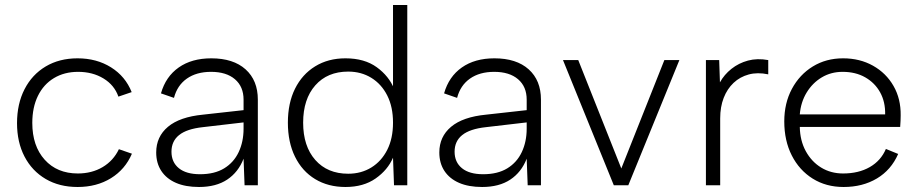

<svg xmlns="http://www.w3.org/2000/svg" viewBox="-20 -740 3666 767"><path d="M290 7Q217 7 162.5 -25Q108 -57 78 -114.5Q48 -172 48 -248Q48 -325 78 -383.5Q108 -442 162.5 -474.5Q217 -507 290 -507Q366 -507 423.5 -471Q481 -435 506 -372L453 -354Q437 -400 393.5 -426.5Q350 -453 292 -453Q237 -453 195.5 -428Q154 -403 131.5 -357Q109 -311 109 -249Q109 -157 158.5 -102Q208 -47 291 -47Q347 -47 390 -72.5Q433 -98 455 -144L507 -126Q480 -63 423 -28Q366 7 290 7Z M957 0 953 -106Q932 -52 887.5 -22.5Q843 7 775 7Q721 7 683 -9.5Q645 -26 624.5 -57Q604 -88 604 -131Q604 -194 651 -233.5Q698 -273 791 -282L953 -300V-342Q953 -394 918.5 -423.5Q884 -453 823 -453Q765 -453 726.5 -426Q688 -399 675 -349L623 -367Q642 -434 694 -470.5Q746 -507 824 -507Q912 -507 961 -463Q1010 -419 1010 -342V0ZM953 -251 790 -232Q726 -225 695.5 -200.5Q665 -176 665 -134Q665 -92 694.5 -68Q724 -44 779 -44Q837 -44 875.5 -67.5Q914 -91 933.5 -132.5Q953 -174 953 -226Z M1555 -384 1550 -382V-720H1607V0H1554L1550 -110Q1529 -61 1480.5 -27Q1432 7 1360 7Q1291 7 1239 -24.5Q1187 -56 1158.5 -114Q1130 -172 1130 -250Q1130 -328 1158.5 -385.5Q1187 -443 1239 -475Q1291 -507 1360 -507Q1436 -507 1485 -471.5Q1534 -436 1555 -384ZM1191 -250Q1191 -156 1239.5 -101Q1288 -46 1371 -46Q1423 -46 1463.5 -71Q1504 -96 1527 -141.5Q1550 -187 1550 -250Q1550 -313 1527 -358.5Q1504 -404 1463.5 -429Q1423 -454 1371 -454Q1288 -454 1239.5 -399Q1191 -344 1191 -250Z M2088 0 2084 -106Q2063 -52 2018.5 -22.5Q1974 7 1906 7Q1852 7 1814 -9.5Q1776 -26 1755.5 -57Q1735 -88 1735 -131Q1735 -194 1782 -233.5Q1829 -273 1922 -282L2084 -300V-342Q2084 -394 2049.5 -423.5Q2015 -453 1954 -453Q1896 -453 1857.5 -426Q1819 -399 1806 -349L1754 -367Q1773 -434 1825 -470.5Q1877 -507 1955 -507Q2043 -507 2092 -463Q2141 -419 2141 -342V0ZM2084 -251 1921 -232Q1857 -225 1826.5 -200.5Q1796 -176 1796 -134Q1796 -92 1825.5 -68Q1855 -44 1910 -44Q1968 -44 2006.5 -67.5Q2045 -91 2064.5 -132.5Q2084 -174 2084 -226Z M2290 -500 2462 -67 2634 -500H2694L2490 0H2432L2229 -500Z M2800 -500H2853L2856 -411Q2873 -442 2902 -465Q2931 -488 2968 -498Q3005 -508 3049 -500V-443Q3006 -452 2971 -442.5Q2936 -433 2910.5 -409Q2885 -385 2871 -349Q2857 -313 2857 -267V0H2800Z M3350 7Q3280 7 3226.5 -26.5Q3173 -60 3143 -119Q3113 -178 3113 -255Q3113 -328 3143.5 -385Q3174 -442 3227 -474.5Q3280 -507 3348 -507Q3415 -507 3467.5 -477.5Q3520 -448 3549.5 -396.5Q3579 -345 3578 -279Q3578 -269 3577.5 -257.5Q3577 -246 3576 -233H3175Q3176 -178 3199 -136Q3222 -94 3260.5 -70.5Q3299 -47 3348 -47Q3410 -47 3454.5 -72.5Q3499 -98 3519 -145L3568 -125Q3540 -61 3483 -27Q3426 7 3350 7ZM3516 -283Q3517 -333 3496 -371Q3475 -409 3436.5 -431Q3398 -453 3346 -453Q3300 -453 3263 -431Q3226 -409 3202.5 -370.5Q3179 -332 3175 -283Z"/></svg>

Font: Albert Sans Light
Style: Regular
Weight: 300
Designer: Andreas Rasmussen
Foundry: a.Foundry
Version: Version 1.025